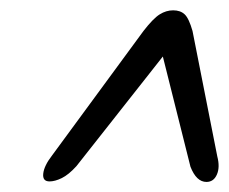

<svg xmlns="http://www.w3.org/2000/svg" viewBox="-20 -734 444 372"><path d="M401 -431Q406.5 -410 400.2 -395.8Q394 -381.5 380 -381.5Q360.5 -381.5 349 -411L295.5 -624.5L128 -412Q113 -395.5 99.8 -389Q86.5 -382.5 76 -382.5Q62 -382.5 63.8 -397.8Q65.5 -413 81 -433L258 -674Q277 -698.5 289.5 -706.2Q302 -714 315.5 -714Q329.5 -714 337.8 -706.2Q346 -698.5 353 -674Z"/></svg>

Font: Fraunces 144pt S050
Style: Bold Italic
Weight: 700
Italic angle: -16°
Version: Version 1.000; ttfautohint (v1.8.3)